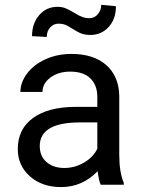

<svg xmlns="http://www.w3.org/2000/svg" viewBox="-20 -760 584 790"><path d="M244.6 -68.8Q287.1 -68.8 325.2 -90.8Q363.3 -112.8 380.4 -147.9V-256.3H309.6Q143.6 -256.3 143.6 -159.2Q143.6 -116.7 171.9 -92.8Q200.2 -68.8 244.6 -68.8ZM394.5 0Q386.7 -15.6 381.8 -55.7Q318.8 9.8 231.4 9.8Q153.3 9.8 103.3 -34.4Q53.2 -78.6 53.2 -146.5Q53.2 -229 116 -274.7Q178.7 -320.3 292.5 -320.3H380.4V-361.8Q380.4 -409.2 352.1 -437.3Q323.7 -465.3 268.6 -465.3Q220.2 -465.3 187.5 -440.9Q154.8 -416.5 154.8 -381.8H64Q64 -421.4 92 -458.3Q120.1 -495.1 168.2 -516.6Q216.3 -538.1 273.9 -538.1Q365.2 -538.1 417 -492.4Q468.8 -446.8 470.7 -366.7V-123.5Q470.7 -50.8 489.3 -7.8V0ZM457 -734.4Q457 -681.6 427 -648.9Q397 -616.2 352.1 -616.2Q332 -616.2 317.4 -621.1Q302.7 -626 279.1 -641.1Q255.4 -656.2 244.9 -659.4Q234.4 -662.6 220.7 -662.6Q200.7 -662.6 186.5 -647.2Q172.4 -631.8 172.4 -607.9L111.8 -611.3Q111.8 -663.6 141.4 -697.8Q170.9 -731.9 216.3 -731.9Q233.4 -731.9 247.1 -727.1Q260.7 -722.2 284.2 -708Q307.6 -693.8 320.1 -689.5Q332.5 -685.1 347.7 -685.1Q368.7 -685.1 382.6 -701.7Q396.5 -718.3 396.5 -740.2Z"/></svg>

Font: RobotoDraft
Style: Regular
Weight: 400
Version: Version 2.001101; 2014